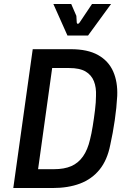

<svg xmlns="http://www.w3.org/2000/svg" viewBox="-20 -948 640 968"><path d="M47 0 145 -700H337Q422 -700 474.5 -670.5Q527 -641 550.5 -588Q574 -535 571 -464Q568 -406 558.5 -341Q549 -276 536 -218Q521 -141 482 -93Q443 -45 383.5 -22.5Q324 0 244 0ZM172 -95H252Q304 -95 339.5 -110.5Q375 -126 398.5 -159.5Q422 -193 434 -245Q441 -272 447.5 -312Q454 -352 459 -393Q464 -434 464 -464Q466 -507 453.5 -538.5Q441 -570 411.5 -587.5Q382 -605 329 -605H243ZM320 -769 249 -928H339L365 -868L367 -834Q368 -828 372.5 -828Q377 -828 381 -834L444 -928H540L424 -769Z"/></svg>

Font: Finlandica Medium
Style: Italic
Weight: 500
Italic angle: -8°
Designer: Niklas Ekholm, Juho Hiilivirta, Jaakko Suomalainen
Foundry: Helsinki Type Studio
Version: Version 1.063